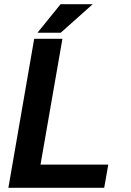

<svg xmlns="http://www.w3.org/2000/svg" viewBox="-20 -896 627 916"><path d="M173.3 -110.8H496.6L477.1 0H20L143.1 -710.9H277.8ZM269 -876H422.4L269.5 -739.7H158.7Z"/></svg>

Font: Roboto Mono
Style: Bold Italic
Weight: 700
Designer: Google
Version: Version 2.000985; 2015; ttfautohint (v1.3)